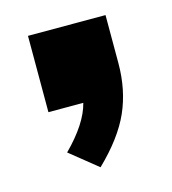

<svg xmlns="http://www.w3.org/2000/svg" viewBox="-64 -240 404 452"><g transform="rotate(-15 138.0 -14.5)"><path d="M232 -186V-69Q232 -4 208.5 49Q185 102 128 157L61 103Q116 48 128 0H43V-186Z"/></g></svg>

Font: Muli Black
Style: Regular
Weight: 900
Designer: Vernon Adams
Foundry: Vernon Adams
Version: Version 2.001